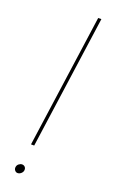

<svg xmlns="http://www.w3.org/2000/svg" viewBox="-142 -788 484 791"><g transform="rotate(20 100.5 -393.0)"><path d="M49 -36Q57 -36 64 -42Q71 -48 72 -56Q73 -65 68 -70.5Q63 -76 55 -76Q48 -76 41 -70.5Q34 -65 33 -56Q32 -48 37 -42Q42 -36 49 -36ZM143 -750 61 -166H75L157 -750Z"/></g></svg>

Font: Josefin Slab Thin
Style: Italic
Weight: 100
Italic angle: -12°
Designer: Santiago Orozco
Foundry: Typemade
Version: Version 2.000